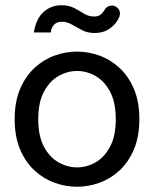

<svg xmlns="http://www.w3.org/2000/svg" viewBox="-20 -701 588 733"><path d="M274 12Q231 12 189 -3Q147 -18 112.5 -49.5Q78 -81 57 -130Q36 -179 36 -246Q36 -313 57 -362Q78 -411 112.5 -442.5Q147 -474 189 -489Q231 -504 274 -504Q317 -504 359 -489Q401 -474 435.5 -442.5Q470 -411 491 -362Q512 -313 512 -246Q512 -179 491 -130Q470 -81 435.5 -49.5Q401 -18 359 -3Q317 12 274 12ZM274 -62Q312 -62 345.5 -81.5Q379 -101 400.5 -141.5Q422 -182 422 -246Q422 -310 400.5 -350.5Q379 -391 345.5 -410.5Q312 -430 274 -430Q237 -430 203 -410.5Q169 -391 147.5 -350.5Q126 -310 126 -246Q126 -182 147.5 -141.5Q169 -101 203 -81.5Q237 -62 274 -62ZM341 -575Q314 -575 293 -586Q272 -597 254 -607.5Q236 -618 216 -618Q198 -618 187 -607.5Q176 -597 174 -577H109Q118 -630 146.5 -655.5Q175 -681 215 -681Q243 -681 263 -670.5Q283 -660 300.5 -649Q318 -638 339 -638Q354 -638 362.5 -644Q371 -650 378 -661Q384 -672 392 -676Q400 -680 407 -680Q419 -680 428.5 -671Q438 -662 438 -649Q438 -638 427 -620.5Q416 -603 394.5 -589Q373 -575 341 -575Z"/></svg>

Font: Atkinson Hyperlegible Next
Style: Regular
Weight: 400
Designer: Elliott Scott, Megan Eiswerth, Linus Boman, Theodore Petrosky, Letters from Sweden
Foundry: Applied Design Works, Letters from Sweden
Version: Version 2.001